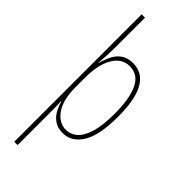

<svg xmlns="http://www.w3.org/2000/svg" viewBox="-317 -793 1057 1057"><g transform="rotate(45 211.5 -264.0)"><path d="M378 -270Q378 -124 336 -57Q294 10 225 10Q186 10 160 -8Q134 -26 119.5 -53Q105 -80 98 -107H95Q96 -98 96.5 -79.5Q97 -61 97 -37V232H71V-760H97V-520Q97 -496 95.5 -465Q94 -434 91 -404H93Q102 -438 117 -468.5Q132 -499 159 -518Q186 -537 228 -537Q302 -537 340 -471Q378 -405 378 -270ZM353 -270Q353 -386 322.5 -449Q292 -512 227 -512Q166 -512 131.5 -453Q97 -394 97 -292V-219Q97 -121 134 -68Q171 -15 226 -15Q260 -15 289 -39Q318 -63 335.5 -119Q353 -175 353 -270Z"/></g></svg>

Font: Noto Sans Gurmukhi ExtraCondensed Thin
Style: Regular
Weight: 100
Width: 2
Designer: Jelle Bosma - Monotype Design Team
Foundry: Monotype Imaging Inc.
Version: Version 2.004; ttfautohint (v1.8.4.7-5d5b)